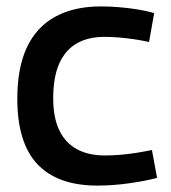

<svg xmlns="http://www.w3.org/2000/svg" viewBox="-20 -569 532 599"><path d="M34 -261Q34 -358 64 -421.5Q94 -485 152.5 -517Q211 -549 295 -549Q323 -549 352.5 -546.5Q382 -544 410 -539.5Q438 -535 461 -528L445 -438Q423 -443 399 -446.5Q375 -450 351.5 -452Q328 -454 306 -454Q254 -454 218.5 -433Q183 -412 164.5 -370Q146 -328 146 -262Q146 -202 165 -162.5Q184 -123 220 -103.5Q256 -84 307 -84Q330 -84 354.5 -86Q379 -88 404.5 -92Q430 -96 454 -101L470 -14Q432 -4 381.5 3Q331 10 284 10Q160 10 97 -56.5Q34 -123 34 -261Z"/></svg>

Font: Georama ExtraCondensed Thin Medium
Style: Regular
Weight: 500
Version: Version 1.001